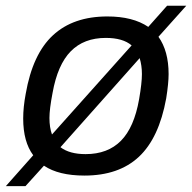

<svg xmlns="http://www.w3.org/2000/svg" viewBox="-47 -595 664 664"><path d="M-26.9 48.8 67.9 -58.1Q33.2 -104.5 33.2 -185.1Q33.2 -224.6 42 -271Q65.9 -408.2 136.2 -473.1Q206.5 -538.1 324.2 -538.1Q412.6 -538.1 465.8 -502L530.8 -575.2H597.2L501 -467.8Q536.1 -418.5 536.1 -338.9Q536.1 -307.1 527.8 -254.9Q502.9 -117.7 433.3 -52.7Q363.8 12.2 245.1 12.2Q155.8 12.2 105 -22L41 48.8ZM124 -187Q124 -154.3 132.8 -129.9L408.2 -438Q377.9 -463.9 318.8 -463.9Q243.2 -463.9 197.8 -417.7Q152.3 -371.6 134.8 -273.9Q124 -217.8 124 -187ZM249 -62Q325.7 -62 371.3 -108.2Q417 -154.3 434.1 -252Q443.8 -308.1 443.8 -338.9Q443.8 -368.2 436 -394L162.1 -85.9Q193.4 -62 249 -62Z"/></svg>

Font: Archivo
Style: Italic
Weight: 400
Italic angle: -10°
Designer: Hector Gatti
Foundry: Omnibus-Type
Version: Version 2.001